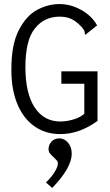

<svg xmlns="http://www.w3.org/2000/svg" viewBox="-20 -650 540 945"><path d="M36 -304Q35 -428 72 -500.5Q109 -573 163 -601.5Q217 -630 272 -630Q328 -630 380 -601Q432 -572 458 -525L409 -486L401 -479L397 -485Q398 -493 394.5 -500Q391 -507 380 -519Q356 -545 331.5 -556.5Q307 -568 273 -568Q198 -568 151.5 -510Q105 -452 105 -319Q105 -191 150.5 -121.5Q196 -52 277 -52Q307 -52 340 -61.5Q373 -71 395 -90V-238H282V-299H460V-55Q371 10 277 10Q203 10 148.5 -29Q94 -68 65 -139Q36 -210 36 -304ZM206 248Q231 225 248 198Q265 171 265 154Q265 146 260.5 140.5Q256 135 244 124Q231 112 225 104Q219 96 219 84Q219 62 234 46.5Q249 31 272 31Q297 31 315 52.5Q333 74 333 106Q333 176 237 275Z"/></svg>

Font: Vazir Code
Style: Code
Weight: 400
Foundry: DejaVu fonts team - Redesigned by Saber Rastikerdar
Version: Version 1.1.2